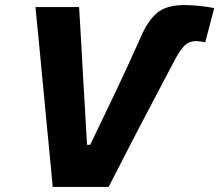

<svg xmlns="http://www.w3.org/2000/svg" viewBox="-20 -741 869 761"><path d="M189 0Q184 -53.5 178.2 -114Q172.5 -174.5 167.5 -225L146 -450Q140.5 -507 133.8 -578.2Q127 -649.5 120.5 -713H293.5Q297.5 -645.5 302 -569Q306.5 -492.5 310 -424.5L325 -167H337.5L442.5 -386Q464 -432 488 -483.8Q512 -535.5 536 -589.5Q564.5 -657.5 601.8 -689.2Q639 -721 710.5 -721Q741.5 -721 774.2 -717.2Q807 -713.5 829 -709L793.5 -573.5Q772.5 -578 758 -578Q728 -578 709 -557.8Q690 -537.5 667.5 -493.5Q630 -422.5 590.2 -346.5Q550.5 -270.5 517.5 -208Q493 -160.5 465 -106Q437 -51.5 410.5 0Z"/></svg>

Font: Commissioner
Style: Bold Italic
Weight: 700
Italic angle: -12°
Designer: Kostas Bartsokas
Foundry: Kostas Bartsokas
Version: Version 1.000; ttfautohint (v1.8.3)